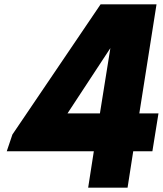

<svg xmlns="http://www.w3.org/2000/svg" viewBox="-20 -862 748 882"><path d="M11 -167H411L385 0H566L592 -167H680L708 -341H620L699 -842H442L37 -244ZM290 -341 487 -641 439 -341Z"/></svg>

Font: Rabbid Highway Sign IV
Style: BlkObl
Weight: 400
Foundry: Cannot Into Space Fonts
Version: Version 0.277